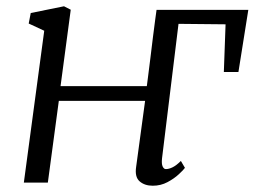

<svg xmlns="http://www.w3.org/2000/svg" viewBox="-20 -582 814 612"><path d="M448 -307.5Q449 -315 452.2 -340Q455.5 -365 459.5 -398Q463.5 -431 467.5 -463.5Q471.5 -496 474.8 -520Q478 -544 479 -550.5H771.5L740 -352.5H693.5L699 -504.5L549 -506L496.5 -77.5Q494.5 -59.5 498.5 -51.2Q502.5 -43 508.5 -43Q518.5 -43 530.2 -48.8Q542 -54.5 556.5 -69L569.5 -47Q565 -40.5 550.2 -26.8Q535.5 -13 514 -1.5Q492.5 10 467 10Q441 10 425 -4Q409 -18 414 -50.5L442.5 -260.5H167.5L132.5 0H56L121 -484L71.5 -507L78 -540.5L184 -562L205.5 -551L173 -307.5Z"/></svg>

Font: Merriweather 28pt Light
Style: Italic
Weight: 300
Italic angle: -7.8°
Version: Version 2.101